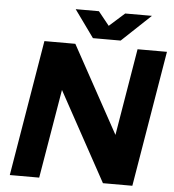

<svg xmlns="http://www.w3.org/2000/svg" viewBox="-58 -931 894 985"><g transform="rotate(5 388.5 -438.5)"><path d="M146.1 -700H305.4L551.1 -252.4L625.8 -700H777.2L660.2 0H508.8L257.7 -458.2L180.5 0H29.1ZM393.8 -740.7 546.7 -877.2H684.4L535.5 -736.8H393.8ZM291.7 -877.2H411.3L521.2 -740.4L520.6 -736.8H392.8Z"/></g></svg>

Font: Oak Sans Light Italic
Style: Regular
Weight: 400
Italic angle: -9.5°
Foundry: Erik Kennedy, Walven
Version: Version 1.000;Glyphs 3.1.2 (3151)